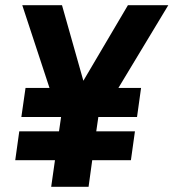

<svg xmlns="http://www.w3.org/2000/svg" viewBox="-20 -717 666 737"><path d="M176.5 0H320L334 -102H482.5L498 -213H349.5L357.5 -268H506L521.5 -379.5H434.5L626 -697H471L300 -407L218 -697H65.5L170 -379.5H78L62 -268H214.5L206.5 -213H54L38.5 -102H191Z"/></svg>

Font: HK Grotesk ExtraBold
Style: Italic
Weight: 800
Italic angle: -16°
Designer: Alfredo Marco Pradil
Foundry: Hanken Design Co.
Version: Version 3.001;FEAKit 1.0